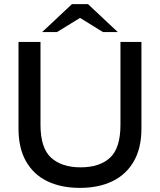

<svg xmlns="http://www.w3.org/2000/svg" viewBox="-20 -904 778 934"><path d="M369 10Q278 10 211 -22Q144 -54 107 -118.5Q70 -183 70 -278V-700H177V-297Q177 -184 228.5 -137Q280 -90 372 -90Q465 -90 515.5 -137Q566 -184 566 -297V-700H668V-278Q668 -183 630.5 -118.5Q593 -54 526 -22Q459 10 369 10ZM185 -748 330 -884H408L386 -827L257 -748ZM481 -748 353 -827 330 -884H408L553 -748Z"/></svg>

Font: REM Medium
Style: Regular
Weight: 400
Version: Version 1.005;gftools[0.9.28]